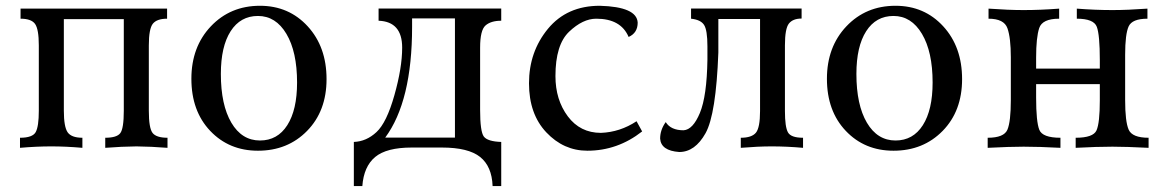

<svg xmlns="http://www.w3.org/2000/svg" viewBox="-20 -502 3967 652"><path d="M548.8 0Q492.7 -4.4 443.4 -4.9Q393.6 -4.4 337.4 0V-34.2Q376.5 -34.2 388.4 -49.8Q400.4 -65.4 400.4 -126V-437H196.8V-126Q196.8 -71.3 209.7 -52.7Q222.7 -34.2 259.8 -34.2V0Q203.6 -4.9 154.3 -4.9Q104.5 -4.9 47.9 0V-34.2Q90.8 -34.2 101.3 -53.5Q111.8 -72.8 111.8 -126V-347.7Q111.8 -402.8 99.1 -420.7Q86.4 -438.5 49.8 -438.5V-472.7H547.4V-438.5Q512.7 -438.5 499 -421.4Q485.4 -404.3 485.4 -347.7V-126Q485.4 -66.4 498.3 -50.3Q511.2 -34.2 548.8 -34.2Z M862.8 -24.9Q922.4 -24.9 955.6 -76.9Q988.8 -128.9 988.8 -221.7Q988.8 -326.2 952.6 -387Q916.5 -447.8 856 -447.8Q796.4 -447.8 763.2 -396Q730 -344.2 730 -251Q730 -146 765.6 -85.4Q801.3 -24.9 862.8 -24.9ZM856 9.8Q757.8 9.8 693.8 -57.6Q629.9 -125 629.9 -234.4Q629.9 -342.8 696 -412.6Q762.2 -482.4 862.8 -482.4Q960.9 -482.4 1024.9 -412.6Q1088.9 -342.8 1088.9 -233.4Q1088.9 -125 1022.9 -57.6Q957 9.8 856 9.8Z M1682.1 129.9H1652.8Q1650.4 63 1610.4 31Q1570.3 -1 1480.5 -1H1378.4Q1292.5 -1 1253.9 31.2Q1215.3 63.5 1210.4 129.9H1181.6V-20Q1224.1 -21.5 1258.5 -53.5Q1293 -85.4 1319.3 -178.7Q1345.7 -272 1345.7 -340.3Q1345.7 -428.7 1265.6 -431.6V-473.1H1682.1V-431.6Q1647 -431.6 1628.7 -415.5Q1610.4 -399.4 1610.4 -340.3V-128.9Q1610.4 -55.2 1623 -38.3Q1635.7 -21.5 1682.1 -20ZM1524.9 -34.7V-439.5H1379.4V-411.1Q1379.4 -158.2 1288.1 -34.7Z M1974.6 9.8Q1894 9.8 1835.2 -52.5Q1776.4 -114.7 1776.4 -219.2Q1776.4 -326.2 1840.8 -404.3Q1905.3 -482.4 2016.6 -482.4Q2142.6 -479 2145.5 -425.3Q2145.5 -390.1 2114.7 -376.5Q2088.4 -438.5 2004.9 -438.5Q1959 -438.5 1912.6 -394.3Q1866.2 -350.1 1866.2 -243.7Q1866.2 -163.1 1908.2 -106.9Q1950.2 -50.8 2020.5 -50.8Q2085.4 -53.2 2141.6 -90.3L2160.6 -55.7Q2077.1 9.8 1974.6 9.8Z M2286.6 14.2Q2224.6 9.8 2221.7 -31.2Q2221.7 -61 2240.7 -87.4Q2257.8 -59.6 2301.3 -59.6Q2333 -61.5 2356.7 -118.4Q2380.4 -175.3 2382.3 -299.8V-344.7Q2382.3 -399.9 2370.8 -417.5Q2359.4 -435.1 2326.7 -438.5V-473.1H2702.1V-439Q2672.4 -439 2658.9 -421.9Q2645.5 -404.8 2645.5 -348.1V-125Q2645.5 -70.8 2655.8 -52.5Q2666 -34.2 2707 -34.2V0Q2651.4 -4.9 2600.6 -4.9Q2554.2 -4.9 2495.6 0V-34.2Q2532.7 -34.2 2546.9 -51.3Q2561 -68.4 2561 -125V-437.5H2419.4V-323.7Q2411.6 -113.8 2376 -49.8Q2340.3 14.2 2286.6 14.2Z M3021 -24.9Q3080.6 -24.9 3113.8 -76.9Q3147 -128.9 3147 -221.7Q3147 -326.2 3110.8 -387Q3074.7 -447.8 3014.2 -447.8Q2954.6 -447.8 2921.4 -396Q2888.2 -344.2 2888.2 -251Q2888.2 -146 2923.8 -85.4Q2959.5 -24.9 3021 -24.9ZM3014.2 9.8Q2916 9.8 2852.1 -57.6Q2788.1 -125 2788.1 -234.4Q2788.1 -342.8 2854.2 -412.6Q2920.4 -482.4 3021 -482.4Q3119.1 -482.4 3183.1 -412.6Q3247.1 -342.8 3247.1 -233.4Q3247.1 -125 3181.2 -57.6Q3115.2 9.8 3014.2 9.8Z M3880.4 0Q3803.7 -3.9 3757.8 -3.9Q3705.1 -3.9 3632.8 0V-34.2Q3692.4 -34.2 3703.6 -59.3Q3714.8 -84.5 3714.8 -161.6V-216.3H3498.5V-170.9Q3498.5 -88.4 3509.3 -61.3Q3520 -34.2 3581.1 -34.2V0Q3508.8 -3.9 3456.1 -3.9Q3409.7 -3.9 3334 0V-34.2Q3389.6 -34.2 3401.1 -61.8Q3412.6 -89.4 3412.6 -162.1V-307.6Q3412.6 -373.5 3401.1 -406Q3389.6 -438.5 3336.9 -438.5V-472.7Q3404.8 -467.8 3456.1 -467.8Q3513.2 -467.8 3576.7 -472.7V-438.5Q3519.5 -438.5 3509 -406.7Q3498.5 -375 3498.5 -306.6V-269H3714.8V-297.9Q3714.8 -383.3 3704.6 -410.9Q3694.3 -438.5 3636.7 -438.5V-472.7Q3699.2 -467.8 3757.8 -467.8Q3808.6 -467.8 3876.5 -472.7V-438.5Q3824.7 -438.5 3812.7 -412.4Q3800.8 -386.2 3800.8 -315.9V-162.1Q3800.8 -89.4 3812.7 -61.8Q3824.7 -34.2 3880.4 -34.2Z"/></svg>

Font: Almanac
Style: Regular
Weight: 400
Designer: Eden's Almanac
Version: Version 3.501;March 28, 2021;FontCreator 13.0.0.2683 64-bit